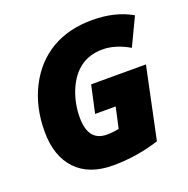

<svg xmlns="http://www.w3.org/2000/svg" viewBox="-130 -848 959 981"><g transform="rotate(-20 349.0 -357.5)"><path d="M573.2 -29.8Q451.2 9.8 321.3 9.8Q191.4 9.8 121.1 -64.5Q50.8 -138.7 50.8 -272Q50.8 -405.3 104.5 -510.3Q158.2 -615.2 251.7 -670.2Q345.2 -725.1 472.2 -725.1Q599.1 -725.1 688 -672.9L616.2 -522Q541.5 -565.9 471.7 -565.9Q333.5 -565.9 273.4 -425.8Q244.1 -356.4 244.1 -277.8Q244.1 -148.9 346.2 -148.9Q375.5 -148.9 411.1 -155.8L436 -269H324.2L356.9 -418H654.8Z"/></g></svg>

Font: Open Sans Hebrew Extra Bold
Style: Italic
Weight: 800
Italic angle: -12°
Foundry: Ascender Corporation, Yanek Iontef
Version: Version 2.001;PS 002.001;hotconv 1.0.70;makeotf.lib2.5.58329